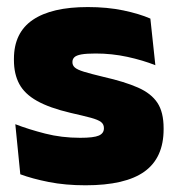

<svg xmlns="http://www.w3.org/2000/svg" viewBox="-20 -526 515 558"><path d="M228.5 12.5Q170 12.5 122 3Q74 -6.5 39 -19.5L24.5 -165Q63.5 -150 111.2 -137.8Q159 -125.5 213 -125.5Q252.5 -125.5 267.2 -132Q282 -138.5 282 -153V-154Q282 -165 273.5 -171.5Q265 -178 243.8 -183.8Q222.5 -189.5 185 -198Q123.5 -212.5 87.5 -232.8Q51.5 -253 36 -282Q20.5 -311 20.5 -351V-355Q20.5 -431 75.2 -468.2Q130 -505.5 235 -505.5Q291.5 -505.5 338.2 -495.8Q385 -486 417 -472L431.5 -336.5Q395 -351 350 -360.8Q305 -370.5 258 -370.5Q231 -370.5 216.2 -367.8Q201.5 -365 196 -359.5Q190.5 -354 190.5 -346V-345Q190.5 -336 197.5 -329.8Q204.5 -323.5 224 -317.5Q243.5 -311.5 281 -302.5Q342.5 -288.5 381 -271.5Q419.5 -254.5 437.5 -227.2Q455.5 -200 455.5 -153.5V-150.5Q455.5 -67.5 400 -27.5Q344.5 12.5 228.5 12.5Z"/></svg>

Font: Anek Odia Medium ExtraBold
Style: Regular
Weight: 800
Version: Version 1.003